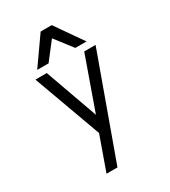

<svg xmlns="http://www.w3.org/2000/svg" viewBox="-236 -865 1090 1230"><g transform="rotate(-30 309.0 -250.0)"><path d="M127 -548 269 -750H351L492 -548H409L310 -676L211 -548ZM179 250 268 0 86 -500H170L309 -111L447 -500H531L260 250Z"/></g></svg>

Font: Hermit Light
Style: Regular
Weight: 300
Designer: Pablo Caro
Version: Version 2.000;PS 002.000;hotconv 1.0.88;makeotf.lib2.5.64775